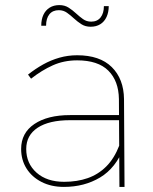

<svg xmlns="http://www.w3.org/2000/svg" viewBox="-20 -734 602 754"><path d="M255 -262Q173 -262 128 -232.5Q83 -203 83 -149Q83 -92 123.5 -56Q164 -20 232 -20Q283 -20 324.5 -34.5Q366 -49 397.5 -80.5Q429 -112 449 -164L467 -156Q435 -74 373 -37Q311 0 231 0Q181 0 143 -19.5Q105 -39 84 -72.5Q63 -106 63 -149Q63 -212 115 -247Q167 -282 255 -282H458V-262ZM447 -345Q446 -416 405.5 -456.5Q365 -497 283 -497Q231 -497 187.5 -477.5Q144 -458 102 -425L90 -441Q119 -464 149.5 -481Q180 -498 213.5 -507.5Q247 -517 283 -517Q372 -517 419 -470.5Q466 -424 467 -345L469 0H449ZM407 -710Q407 -686 398.5 -667.5Q390 -649 374 -639Q358 -629 336 -629Q315 -629 299.5 -639Q284 -649 270.5 -661.5Q257 -674 243 -684Q229 -694 211 -694Q187 -694 174 -678Q161 -662 161 -633H142Q142 -658 150.5 -676Q159 -694 175 -704Q191 -714 213 -714Q234 -714 249.5 -704Q265 -694 278.5 -681.5Q292 -669 306 -659Q320 -649 338 -649Q362 -649 375 -665.5Q388 -682 388 -710Z"/></svg>

Font: Alexandria Thin
Style: Regular
Weight: 250
Designer: Mohamed Gaber
Foundry: Kief Type Foundry
Version: Version 5.100